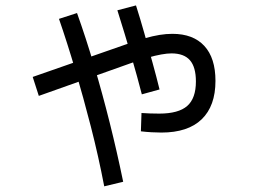

<svg xmlns="http://www.w3.org/2000/svg" viewBox="-20 -663 920 698"><path d="M492.2 -185.6 494.4 -252.2Q507.8 -251.1 525 -250.6Q542.2 -250 558.9 -250Q628.9 -250 660.6 -277.8Q692.2 -305.6 692.2 -366.7Q692.2 -418.9 670.6 -443.9Q648.9 -468.9 603.3 -468.9Q587.8 -468.9 566.1 -465Q544.4 -461.1 517.2 -453.3Q490 -445.6 455.6 -433.3L121.1 -314.4L98.9 -383.3L433.3 -500Q473.3 -514.4 504.4 -523.3Q535.6 -532.2 560 -536.1Q584.4 -540 606.7 -540Q682.2 -540 722.8 -496.1Q763.3 -452.2 763.3 -368.9Q763.3 -277.8 713.3 -229.4Q663.3 -181.1 566.7 -181.1Q550 -181.1 530.6 -182.2Q511.1 -183.3 492.2 -185.6ZM358.9 14.4Q337.8 -95.6 310.6 -201.7Q283.3 -307.8 253.9 -407.8Q224.4 -507.8 194.4 -594.4L260 -615.6Q292.2 -525.6 322.2 -424.4Q352.2 -323.3 378.9 -216.7Q405.6 -110 427.8 -2.2ZM495.6 -320Q480 -381.1 457.2 -459.4Q434.4 -537.8 406.7 -625.6L474.4 -643.3Q490 -594.4 505 -541.1Q520 -487.8 534.4 -435.6Q548.9 -383.3 560 -337.8Z"/></svg>

Font: Paperlogy 4 Regular
Style: Regular
Weight: 400
Designer: redesigned by Lee Juim, glyphs from Gmarket Sans & Montserrat
Foundry: PT&
Version: Version 1.001